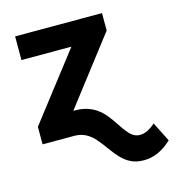

<svg xmlns="http://www.w3.org/2000/svg" viewBox="-111 -641 867 941"><g transform="rotate(-15 323.0 -171.0)"><path d="M184.6 0V-119.6H241.7Q332.5 -119.6 388.7 -50.3Q413.1 -20 431.6 9.3Q454.1 43.9 473.4 61.5Q492.7 79.1 517.6 79.1Q554.7 79.1 596.2 42L646 141.1Q578.6 204.6 504.4 204.1Q464.8 204.1 437 189.5Q411.6 176.3 391.4 155Q371.1 133.8 348.6 102.5Q329.6 75.2 310.5 53.2Q266.6 0 205.6 0ZM491.7 -457.5 231.9 -119.6V0H43.9V-88.9L304.2 -425.8H50.8V-545.9H491.7Z"/></g></svg>

Font: Inter Tight Stencil
Style: Bold
Weight: 700
Designer: Rasmus Andersson
Foundry: rsms
Version: Version 3.004;Glyphs 3.1.2 (3151)